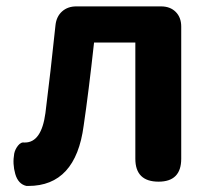

<svg xmlns="http://www.w3.org/2000/svg" viewBox="-20 -580 677 613"><path d="M223.6 -559.6H494.1Q523.4 -559.6 541 -542Q558.6 -524.4 558.6 -495.1V-73.2Q558.6 0 486.3 0Q412.1 0 412.1 -73.2V-444.3H280.3Q262.7 -284.2 247.1 -178.7Q221.7 13.7 70.3 13.7H64.5Q38.1 7.8 28.8 -24.4Q19.5 -56.6 25.4 -89.8Q28.3 -103.5 37.6 -115.2Q46.9 -127 57.6 -125H59.6Q112.3 -125 125 -218.8Q141.6 -350.6 157.2 -500Q160.2 -527.3 178.2 -543.5Q196.3 -559.6 223.6 -559.6Z"/></svg>

Font: GenSenMaruGothic TW TTF Bold
Style: Regular
Weight: 700
Version: Version 1.301